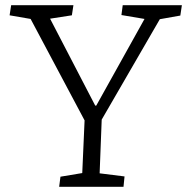

<svg xmlns="http://www.w3.org/2000/svg" viewBox="-20 -720 721 740"><path d="M347 -313H351L537 -647L448 -662L453 -700H681L675 -660L596 -646L372 -259L364 -52L460 -40L456 0H208L213 -39L297 -53L306 -256L98 -647L17 -661L23 -700H263L257 -661L173 -648Z"/></svg>

Font: Literata 12pt Light
Style: Italic
Weight: 300
Italic angle: -2°
Designer: Latin by Veronika Burian and Jose Scaglione. Greek by Irene Vlachou. Cyrillic by Vera Evstafieva
Foundry: TypeTogether
Version: Version 3.002